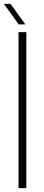

<svg xmlns="http://www.w3.org/2000/svg" viewBox="-25 -965 225 985"><path d="M70 0V-800H110V0ZM71 -840 -5 -945H29L105 -840Z"/></svg>

Font: Big Shoulders Text SC Thin
Style: Regular
Weight: 100
Designer: Patric King
Foundry: XO Type Co
Version: Version 2.002